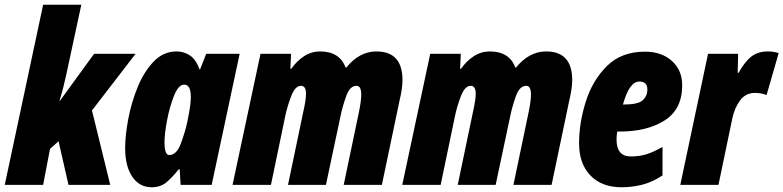

<svg xmlns="http://www.w3.org/2000/svg" viewBox="-33 -780 3305 810"><path d="M-13 0H149L178 -152L214 -184L256 0H432L355 -314L539 -553H364L220 -355H218Q227 -384 234 -411.5Q241 -439 247 -467L310 -760H149Z M681 -126Q661 -126 661 -180Q661 -216 672 -273.5Q683 -331 701.5 -377Q720 -423 744 -423Q772 -423 772 -371Q772 -357 769.5 -335Q767 -313 757 -265Q748 -223 730 -174.5Q712 -126 681 -126ZM607 10Q645 10 670.5 -12Q696 -34 721 -66H725L729 0H860L978 -553H837L811 -487H809Q794 -529 768.5 -546Q743 -563 712 -563Q656 -563 615 -520Q574 -477 547.5 -412Q521 -347 508 -277.5Q495 -208 495 -155Q495 -79 525 -34.5Q555 10 607 10Z M948 0H1110L1171 -293Q1179 -331 1195.5 -374.5Q1212 -418 1237 -418Q1258 -418 1258 -384Q1258 -370 1254.5 -349Q1251 -328 1246 -306L1182 0H1342L1404 -292Q1412 -331 1427.5 -374.5Q1443 -418 1471 -418Q1491 -418 1491 -381Q1491 -354 1481 -306L1417 0H1578L1652 -353Q1665 -407 1665 -442Q1665 -563 1555 -563Q1483 -563 1428 -495H1425Q1400 -563 1317 -563Q1281 -563 1250 -543Q1219 -523 1196 -490H1192L1195 -553H1066Z M1664 0H1826L1887 -293Q1895 -331 1911.5 -374.5Q1928 -418 1953 -418Q1974 -418 1974 -384Q1974 -370 1970.5 -349Q1967 -328 1962 -306L1898 0H2058L2120 -292Q2128 -331 2143.5 -374.5Q2159 -418 2187 -418Q2207 -418 2207 -381Q2207 -354 2197 -306L2133 0H2294L2368 -353Q2381 -407 2381 -442Q2381 -563 2271 -563Q2199 -563 2144 -495H2141Q2116 -563 2033 -563Q1997 -563 1966 -543Q1935 -523 1912 -490H1908L1911 -553H1782Z M2589 10Q2633 10 2675.5 -0.5Q2718 -11 2762 -40V-160Q2721 -137 2692 -128.5Q2663 -120 2628 -120Q2568 -120 2568 -192Q2568 -208 2571 -225H2581Q2697 -225 2771 -272Q2845 -319 2845 -420Q2845 -484 2801.5 -523Q2758 -562 2688 -562Q2588 -562 2527 -501Q2466 -440 2438 -350.5Q2410 -261 2410 -175Q2410 -89 2458 -39.5Q2506 10 2589 10ZM2595 -339Q2622 -436 2664 -436Q2698 -436 2698 -403Q2698 -375 2678.5 -357Q2659 -339 2597 -339Z M2837 0H2998L3056 -278Q3065 -323 3088.5 -355.5Q3112 -388 3152 -388Q3179 -388 3201 -379L3252 -556Q3229 -563 3207 -563Q3165 -563 3137.5 -542Q3110 -521 3083 -473H3079L3081 -553H2954Z"/></svg>

Font: Noto Sans Display Condensed Black
Style: Italic
Weight: 900
Width: 3
Italic angle: -192°
Designer: Monotype Design Team
Foundry: Monotype Imaging Inc.
Version: Version 1.900